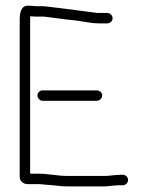

<svg xmlns="http://www.w3.org/2000/svg" viewBox="-20 -663 525 682"><path d="M131 -305H324C334 -305 343 -314 343 -324C343 -334 334 -342 324 -342H131C122 -342 113 -334 113 -324C113 -314 122 -305 131 -305ZM361 -617H332C327 -617 322 -617 318 -618C276 -623 229 -630 187 -635L169 -637C157 -638 143 -641 131 -641H113C101 -641 91 -643 80 -643C54 -643 50 -617 50 -591V-34C50 -19 64 -9 78 -9H117C124 -9 132 -8 141 -7L167 -5C187 -3 199 -1 219 -1H353C368 -1 375 -4 389 -4C395 -5 401 -5 407 -5H417C426 -5 435 -14 435 -24C435 -34 426 -42 417 -42H407C388 -42 370 -38 352 -38H220C184 -38 152 -46 117 -46H87V-591C87 -596 87 -601 88 -606C89 -605 91 -605 93 -605C99 -604 106 -604 113 -604H131C135 -604 140 -604 145 -603C178 -599 209 -594 243 -591C272 -588 301 -580 332 -580H361C371 -580 380 -588 380 -598C380 -608 371 -617 361 -617Z"/></svg>

Font: Electronic
Style: SeLt
Weight: 300
Version: Version 1.011